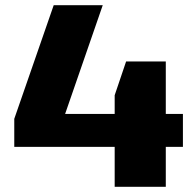

<svg xmlns="http://www.w3.org/2000/svg" viewBox="-20 -720 741 740"><path d="M35 -262 187 -700H376L231 -281H422V-353L466 -483H619V-281H685V-154H619V0H422V-154H35Z"/></svg>

Font: Pathway Extreme 8pt Thin 12pt ExtraBold
Style: Regular
Weight: 800
Version: Version 1.001;gftools[0.9.26]